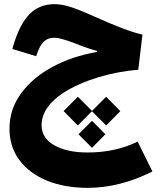

<svg xmlns="http://www.w3.org/2000/svg" viewBox="-20 -574 765 920"><path d="M242.2 -554.2C192.9 -554.2 152.8 -538.1 121.6 -506.3C89.8 -474.6 63.5 -422.9 42.5 -351.6L39.1 -339.4L153.3 -304.7L157.2 -316.4C177.2 -372.6 199.7 -393.1 241.2 -393.1C260.3 -393.1 286.6 -385.7 339.8 -366.2C384.3 -348.1 416 -337.4 445.3 -330.1V-325.2C364.7 -311 292.5 -287.1 229.5 -252.4C166 -217.8 116.2 -175.3 80.1 -125C43.5 -74.7 25.4 -19 25.4 42.5C25.4 100.1 41 150.4 72.8 192.9C135.7 277.8 252 326.2 399.9 326.2C502.9 326.2 606.4 299.8 710.4 247.6L639.6 104.5C569.3 139.2 489.3 156.7 398.9 156.7C334 156.7 280.8 145 240.2 122.1C199.7 99.1 179.2 66.9 179.2 25.4C179.2 -34.7 219.2 -86.9 283.2 -128.9C377.9 -190.9 521.5 -231 642.6 -239.7L662.6 -408.2C606.4 -421.4 546.9 -443.4 421.4 -499.5C377 -519.5 340.8 -533.7 313.5 -542C286.1 -550.3 262.2 -554.2 242.2 -554.2ZM353 27.3 420.4 -41 488.8 27.3 556.6 -41.5 488.8 -110.4 420.9 -42.5 353 -110.4 284.7 -42ZM420.9 134.3 484.9 69.3 420.9 4.9 356 69.3Z"/></svg>

Font: Estedad ExtraBold
Style: Regular
Weight: 800
Designer: Amin Abedi
Version: Version 7.3